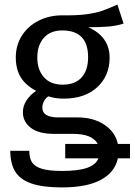

<svg xmlns="http://www.w3.org/2000/svg" viewBox="-20 -606 588 839"><path d="M548 86H495Q482 147 420.5 180Q359 213 251 213Q166 213 116.5 195.5Q67 178 46 143Q25 108 25 53H108Q108 85 120 103.5Q132 122 163 131.5Q194 141 251 141Q322 141 360.5 127.5Q399 114 410 86H265V23H407Q384 -21 299 -21H216Q149 -21 114.5 -47.5Q80 -74 80 -116Q80 -142 95 -166Q110 -190 138 -209Q92 -233 70.5 -268.5Q49 -304 49 -355Q49 -408 75.5 -450Q102 -492 148.5 -515.5Q195 -539 252 -539Q314 -538 356 -543.5Q398 -549 425.5 -558.5Q453 -568 493 -586L520 -503Q490 -493 454 -490Q418 -487 366 -487Q459 -445 459 -354Q459 -275 405 -225Q351 -175 258 -175Q222 -175 191 -185Q179 -177 172 -163.5Q165 -150 165 -136Q165 -93 234 -93H318Q388 -93 436 -61Q484 -29 495 23H548ZM143 -355Q143 -301 172 -268.5Q201 -236 254 -236Q308 -236 336.5 -267.5Q365 -299 365 -356Q365 -473 252 -473Q200 -473 171.5 -440.5Q143 -408 143 -355Z"/></svg>

Font: Fira Sans
Style: Regular
Weight: 400
Designer: bBox Type GmbH & Carrois Corporate GbR & Edenspiekermann AG
Foundry: bBox Type GmbH & Carrois Corporate GbR & Edenspiekermann AG
Version: Version 4.301